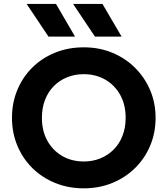

<svg xmlns="http://www.w3.org/2000/svg" viewBox="-20 -960 868 994"><path d="M413.5 15Q333.5 15 265.5 -12.8Q197.5 -40.5 147.5 -90Q97.5 -139.5 69.8 -206Q42 -272.5 42 -350Q42 -428 69.8 -494.5Q97.5 -561 147.5 -610.5Q197.5 -660 265.5 -687.5Q333.5 -715 413.5 -715Q493.5 -715 561.2 -687Q629 -659 679.2 -609Q729.5 -559 757.5 -492.8Q785.5 -426.5 785.5 -350Q785.5 -272.5 757.5 -206Q729.5 -139.5 679.2 -90Q629 -40.5 561.2 -12.8Q493.5 15 413.5 15ZM413.5 -124Q460 -124 499.5 -140Q539 -156 568.5 -185.8Q598 -215.5 614.2 -257Q630.5 -298.5 630.5 -350Q630.5 -418.5 602 -469.2Q573.5 -520 524.5 -548Q475.5 -576 413.5 -576Q367.5 -576 327.8 -560Q288 -544 258.8 -514.5Q229.5 -485 213.2 -443.2Q197 -401.5 197 -350Q197 -281.5 225.5 -230.8Q254 -180 303 -152Q352 -124 413.5 -124ZM609.5 -770.5H471.5L358.5 -939.5H510.5ZM368.5 -770.5H231L118 -939.5H270Z"/></svg>

Font: Geologica SemiBold
Style: Regular
Weight: 600
Designer: Sindre Bremnes, Frode Helland
Foundry: Monokrom Skriftforlag AS
Version: Version 1.010;gftools[0.9.28]